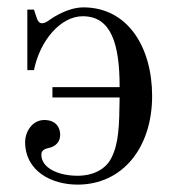

<svg xmlns="http://www.w3.org/2000/svg" viewBox="-20 -488 480 520"><path d="M48 -104C48 -24 120 12 190 12C312 12 392 -88 392 -228C392 -360 326 -468 206 -468C164 -468 124 -441 114 -434C106 -428 100 -425 94 -425C86 -425 82 -432 80 -438L72 -462H54V-298H72C88 -378 144 -444 204 -444C281 -444 304 -370 304 -252H122V-224H304C303 -148 302 -99 281 -59C266 -30 233 -12 190 -12C138 -12 92 -33 92 -69C92 -78 97 -84 111 -87C131 -91 143 -104 143 -123C143 -142 132 -163 100 -163C66 -163 48 -129 48 -104Z"/></svg>

Font: Old Standard
Style: Regular
Weight: 400
Designer: Alexey Kryukov <alexios@thessalonica.org.ru>
Version: Version 2.0